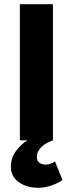

<svg xmlns="http://www.w3.org/2000/svg" viewBox="-20 -671 348 918"><path d="M163 227Q109 227 70.5 200.5Q32 174 32 126Q32 82 58 49Q84 16 111 0H75V-651H233V0Q192 15 174 36Q156 57 156 79Q156 98 168 107Q180 116 200 116Q212 116 223.5 111Q235 106 243 101L279 190Q258 205 225.5 216Q193 227 163 227Z"/></svg>

Font: Mada ExtraBold
Style: Regular
Weight: 800
Designer: Khaled Hosny
Version: Version 1.5